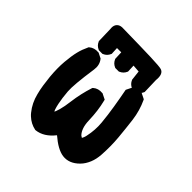

<svg xmlns="http://www.w3.org/2000/svg" viewBox="-154 -684 809 809"><g transform="rotate(45 250.0 -280.0)"><path d="M170.4 2Q162.6 0.5 155.8 -2Q148.9 -4.4 142.3 -7.8Q135.7 -11.2 129.6 -15.6Q123.5 -20 117.7 -25.4Q111.8 -30.8 106.9 -37.1Q81.1 -68.8 70.8 -110.8Q65.4 -131.3 62 -153.6Q58.6 -175.8 56.2 -199.7Q51.8 -248 55.2 -287.6Q58.6 -326.7 64.9 -352.1Q67.9 -364.7 72.5 -377.2Q77.1 -389.6 83 -401.9L84 -403.8L85.4 -404.8Q102.1 -419.4 127.9 -417H129.9L131.3 -416L150.9 -406.2L152.8 -405.3L154.3 -403.3Q170.4 -382.3 166 -353Q150.4 -245.6 153.3 -209.5Q154.8 -190.9 157 -174.6Q159.2 -158.2 162.1 -144.5Q163.6 -136.7 165.5 -129.9Q167.5 -123 169.2 -117.9Q170.9 -112.8 172.9 -109.4Q173.8 -110.8 174.6 -112.3Q175.3 -113.8 176.3 -115.7Q179.2 -123 182.1 -133.5Q185.1 -144 187.7 -158Q190.4 -171.9 192.4 -189Q199.2 -241.2 215.3 -291L216.3 -293.5L218.3 -295.4Q234.9 -310.1 260.7 -307.6H262.7L264.2 -306.6L283.7 -296.9L287.6 -294.9L288.6 -290.5Q294.9 -265.6 298.1 -240Q301.3 -214.4 302.2 -188Q302.7 -163.6 308.6 -146.2Q314.5 -128.9 324.7 -118.7L333 -113.3Q333.5 -113.3 334.5 -115Q335.4 -116.7 337.6 -121.8Q339.8 -127 341.3 -134.3Q350.6 -177.2 346.7 -217.8Q342.8 -259.3 335.9 -301.3Q329.1 -343.3 321.3 -383.8L320.8 -387.2L322.3 -390.1L332 -409.7L333 -411.6L334.5 -412.6Q351.1 -427.2 377 -424.8H378.9L380.4 -423.8L399.9 -414.1L402.8 -412.6L404.3 -409.7Q424.3 -367.2 430.7 -318.4Q436.5 -271.5 440.9 -223.6Q445.3 -174.8 441.9 -121.6Q440.9 -107.4 438.2 -95Q435.5 -82.5 430.9 -71.3Q426.3 -60.1 419.9 -50Q413.6 -40 405.3 -31.7Q371.6 2.4 331.5 -2.9Q296.9 -7.8 251.5 -46.9Q216.8 -2.9 172.9 2H171.4ZM335 -410.2Q317.9 -417.5 310.5 -434.6L309.6 -436V-437.5L304.7 -480L272 -482.4L273.4 -450.7V-448.2L272.5 -446.3Q265.1 -429.2 248 -421.9L246.1 -420.9H244.1H226.6H224.6L222.7 -421.9Q214.4 -425.3 208 -431.6Q201.7 -438 198.2 -446.3L197.3 -447.8V-449.7L195.8 -485.4H170.4L171.9 -454.6V-452.1L170.9 -450.2Q163.6 -433.1 146.5 -425.8L144.5 -424.8H142.6H125H123L121.1 -425.8Q112.8 -429.2 106.4 -435.5Q100.1 -441.9 96.7 -450.2L95.7 -452.1V-453.6L93.8 -523.4Q93.8 -524.9 93.5 -526.4Q93.3 -527.8 93.3 -528.8Q92.8 -543.9 101.3 -553Q109.9 -562 124.5 -562.5H125Q245.1 -560.5 299.1 -558.6Q353 -556.6 363.3 -553.2Q386.2 -545.9 381.8 -506.3L383.8 -439V-436.5L382.8 -434.6Q375.5 -417.5 358.4 -410.2L356.4 -409.2H354.5H338.9H336.9Z"/></g></svg>

Font: NaikaiFont
Style: Bold
Weight: 700
Version: Version 1.89